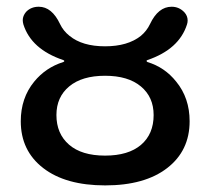

<svg xmlns="http://www.w3.org/2000/svg" viewBox="-20 -565 624 573"><path d="M148.4 -221.7Q148.4 -166 186 -133.3Q223.6 -100.6 293.5 -100.6Q363.3 -100.6 400.9 -132.8Q438.5 -165 438.5 -221.7Q438.5 -275.4 400.4 -307.1Q362.3 -338.9 293.5 -338.9Q224.6 -338.9 186.5 -307.1Q148.4 -275.4 148.4 -221.7ZM42 -203.1Q42 -272.5 82 -321.3Q116.2 -363.3 168.9 -379.9Q171.9 -380.9 171.9 -382.8Q171.9 -384.8 168.9 -385.7Q73.2 -418 49.8 -492.2Q47.9 -499 47.9 -504.9Q47.9 -517.6 57.6 -529.3Q72.3 -544.9 95.7 -544.9Q134.8 -544.9 159.2 -493.2Q168.9 -472.7 187.5 -458Q225.6 -426.8 293.5 -426.8Q361.3 -426.8 400.4 -458Q418 -472.7 427.7 -493.2Q452.1 -544.9 492.2 -544.9Q514.6 -544.9 530.3 -528.3Q540 -517.6 540 -503.9Q540 -498 538.1 -492.2Q514.6 -418 419.9 -385.7Q417 -384.8 417.5 -382.8Q418 -380.9 419.9 -379.9Q471.7 -364.3 505.9 -321.3Q545.9 -272.5 545.9 -203.1Q545.9 -115.2 479 -63.5Q412.1 -11.7 293.9 -11.7Q175.8 -11.7 108.9 -63.5Q42 -115.2 42 -203.1Z"/></svg>

Font: Gen Jyuu GothicX Medium
Style: Regular
Weight: 500
Designer: Ryoko NISHIZUKA (kana &amp; ideographs); Paul D. Hunt (Latin, Greek &amp; Cyrillic); Wenlong ZHANG (bopomofo); Sandoll C
Version: Version 1.058.20140828